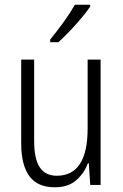

<svg xmlns="http://www.w3.org/2000/svg" viewBox="-20 -785 521 815"><path d="M407 -532V0H363L357 -92H353Q337 -49 303 -19.5Q269 10 213 10Q139 10 104.5 -37.5Q70 -85 70 -176V-532H125V-186Q125 -110 149 -74.5Q173 -39 221 -39Q352 -39 352 -240V-532ZM363 -757Q348 -735 324.5 -707Q301 -679 275 -652Q249 -625 228 -606H193V-617Q223 -654 250.5 -692Q278 -730 298 -765H363Z"/></svg>

Font: Noto Sans Tamil Condensed Light
Style: Regular
Weight: 300
Width: 3
Designer: Jelle Bosma - Monotype Design Team
Foundry: Monotype Imaging Inc.
Version: Version 2.004; ttfautohint (v1.8.4.7-5d5b)